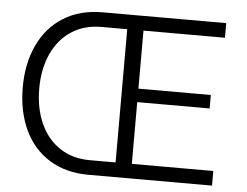

<svg xmlns="http://www.w3.org/2000/svg" viewBox="-50 -762 1061 824"><g transform="rotate(5 480.0 -350.0)"><path d="M46 -350Q46 -453 83.5 -532.5Q121 -612 191.5 -656Q262 -700 360 -700H892V-637H541V-387H853V-329H541V-63H892V0H360Q262 0 191 -44Q120 -88 83 -167.5Q46 -247 46 -350ZM471 -63V-637H360Q286 -637 231 -601Q176 -565 146.5 -500Q117 -435 117 -351Q117 -266 146.5 -200.5Q176 -135 231 -99Q286 -63 360 -63Z"/></g></svg>

Font: Be Vietnam Light
Style: Regular
Weight: 300
Designer: Gabriel Lam
Foundry: TypeRant
Version: Version 4.000